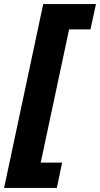

<svg xmlns="http://www.w3.org/2000/svg" viewBox="-46 -754 491 942"><path d="M-25.9 168 166 -733.9H424.8L397.9 -609.9H293L153.8 43.9H258.8L232.9 168Z"/></svg>

Font: Open Sans ExtraBold
Style: Italic
Weight: 800
Italic angle: -12°
Designer: Monotype Design Team
Foundry: Monotype Imaging Inc.
Version: Version 3.000; ttfautohint (v1.8.4)